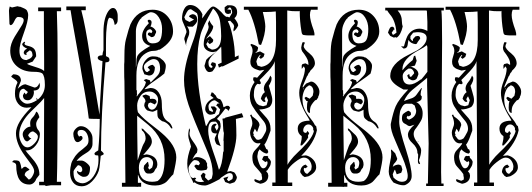

<svg xmlns="http://www.w3.org/2000/svg" viewBox="-20 -746 2135 770"><path d="M111 -528 110 -526Q110 -542 99 -544L85 -533L88 -527L80 -526L75 -533Q75 -545 89 -551Q69 -559 69 -570L77 -579L81 -576L78 -571Q78 -565 92 -562Q111 -558 118 -548.5Q125 -539 125 -520L111 -499Q107 -497 88 -490Q96 -485 123 -477Q150 -469 157 -461V-501L156 -647V-701H133V-716H225V-701H208Q211 -614 211 -523V-359Q211 -107 208 -17H225V-3H184L164 0L160 -3H137V-17H156L157 -353Q147 -340 123.5 -317.5Q100 -295 93 -287Q57 -246 57 -206Q57 -189 66.5 -172Q76 -155 90 -155Q103 -155 117.5 -170Q132 -185 132 -198Q132 -209 113 -219Q106 -219 100 -213.5Q94 -208 93 -202L100 -193L106 -192Q93 -179 89 -179Q82 -179 76.5 -189Q71 -199 71 -208Q71 -218 81 -228Q91 -238 102 -238L101 -250Q100 -264 110 -274Q120 -284 125 -298Q132 -298 138 -276Q125 -260 125 -249Q125 -236 132 -226Q140 -218 140 -208Q140 -184 124 -163.5Q108 -143 88 -143Q85 -142 82 -143Q88 -134 104 -116.5Q120 -99 129 -82.5Q138 -66 138 -45L125 -28Q123 -20 115.5 -13Q108 -6 98 -6Q45 -6 45 -83Q45 -93 29 -96Q32 -103 38 -103Q47 -103 52.5 -101.5Q58 -100 60.5 -93Q63 -86 63.5 -83.5Q64 -81 66 -69Q70 -70 73 -74Q76 -78 84 -77L98 -67Q98 -64 91 -61Q79 -55 79 -43L95 -26Q102 -26 109.5 -38.5Q117 -51 117 -60Q117 -70 105 -87L80 -121Q44 -170 44 -212Q44 -254 106 -316L87 -314Q66 -314 53 -330Q40 -346 40 -370Q40 -397 50 -414Q50 -421 37.5 -429Q25 -437 25 -440L33 -448Q64 -448 64 -422L51 -390Q69 -408 82 -408L118 -395Q132 -395 138 -414L140 -405Q140 -383 115 -383L116 -376Q116 -364 109 -354Q102 -344 92 -344Q72 -344 72 -364L78 -375L84 -367L92 -377L76 -390Q57 -390 57 -361Q57 -350 67.5 -340Q78 -330 89 -330Q105 -330 128 -344L126 -350L127 -354L131 -346Q160 -370 160 -405Q160 -442 149 -452Q140 -458 115 -458Q73 -458 47 -481Q21 -504 21 -543Q21 -569 39 -599L66 -642Q75 -656 75 -665Q75 -678 52 -678Q45 -678 37.5 -661.5Q30 -645 22 -645L18 -649L16 -703Q16 -708 19 -720L28 -716L50 -721L58 -719H61Q64 -718 69.5 -715.5Q75 -713 77.5 -712Q80 -711 83.5 -708.5Q87 -706 88.5 -703Q90 -700 91.5 -695.5Q93 -691 93 -685Q93 -661 75.5 -613.5Q58 -566 58 -543Q58 -505 87 -505Q88 -506 90.5 -507Q93 -508 94.5 -508.5Q96 -509 98 -510Q100 -511 101.5 -512Q103 -513 104.5 -514.5Q106 -516 107 -517Q108 -518 109 -520Q110 -522 110.5 -524Q111 -526 111 -528Z M287 -84 294 -83Q291 -83 283 -72.5Q275 -62 275 -59V-54Q275 -22 294 -15Q302 -11 310 -11Q321 -11 331 -17Q349 -26 362 -50.5Q375 -75 375 -104Q375 -116 374 -122Q372 -123 370 -123Q368 -123 366.5 -123Q365 -123 363.5 -123.5Q362 -124 361 -125Q360 -126 359 -128Q358 -131 361 -134Q364 -137 368.5 -139.5Q373 -142 374 -143Q380 -208 380 -269Q336 -269 336 -271Q333 -301 322 -363.5Q311 -426 308 -444Q303 -478 284.5 -579.5Q266 -681 263 -705H246V-720H324V-705H306Q322 -646 341 -520Q359 -403 379 -286Q381 -339 385.5 -407.5Q390 -476 391 -501Q383 -502 377 -506Q371 -510 372 -516Q374 -524 389 -524Q392 -524 392 -534L395 -545V-618Q395 -673 415 -702Q424 -714 433 -714Q442 -714 447 -704Q452 -694 452 -683V-674V-667Q452 -650 440 -646Q436 -670 429 -672Q427 -672 423 -674Q422 -675 420 -675Q410 -675 406 -615Q405 -597 405 -561V-522Q405 -520 413 -517Q419 -514 419 -505Q419 -496 403 -496Q385 -280 385 -142Q386 -141 391 -136.5Q396 -132 396 -129Q396 -126 390.5 -124Q385 -122 384 -121Q383 -116 381 -93Q379 -70 376 -61Q368 -38 349 -18.5Q330 1 307 1Q285 1 273 -14.5Q261 -30 261 -53Q261 -64 262.5 -74Q264 -84 266 -91Q268 -98 273 -106Q278 -114 280.5 -118Q283 -122 290 -129.5Q297 -137 300 -139Q303 -141 312 -148.5Q321 -156 323 -158Q335 -167 335 -182Q335 -199 327.5 -212Q320 -225 306 -225Q291 -225 291 -213Q291 -206 297 -198L303 -201Q311 -201 311 -192Q311 -187 304 -181.5Q297 -176 291 -176Q283 -176 278.5 -187Q274 -198 274 -209Q274 -220 284 -230Q294 -240 304 -240Q322 -240 336.5 -224.5Q351 -209 351 -192V-169Q351 -147 325 -132Q295 -114 287 -100Q293 -102 296 -102H307Q316 -102 328.5 -91.5Q341 -81 341 -73Q341 -37 318 -37H312Q305 -39 297 -45Q289 -51 289 -58Q289 -60 290 -61Q302 -50 309 -60Q310 -62 310 -64Q310 -84 287 -84Z M537 -73Q537 -17 590 -17Q601 -17 612 -20Q640 -39 640 -106Q640 -192 574 -246L530 -282Q530 -225 532 -103Q535 -111 543.5 -137.5Q552 -164 559 -174Q564 -184 564 -190Q564 -209 553 -220Q548 -222 548 -231H549L556 -227L557 -225L579 -204Q589 -192 589 -178Q589 -169 582.5 -159Q576 -149 566 -138Q556 -127 554 -124L568 -127Q611 -121 611 -86Q611 -82 608 -73Q604 -69 602 -65.5Q600 -62 599 -59.5Q598 -57 595 -54.5Q592 -52 585 -50H574Q561 -50 556 -71L558 -82L572 -97L574 -96L577 -81L574 -73L579 -66L590 -74Q594 -85 594 -92Q594 -102 586.5 -109Q579 -116 569 -116Q554 -116 545.5 -104Q537 -92 537 -73ZM592 -572Q615 -572 622.5 -586Q630 -600 630 -630Q630 -656 617 -676.5Q604 -697 584 -697Q577 -697 548 -676L547 -673Q541 -670 533 -653.5Q525 -637 525 -621V-475Q527 -483 527 -497Q527 -511 530 -519Q536 -536 583 -562Q550 -571 550 -602Q550 -626 577 -653Q577 -654 575 -656.5Q573 -659 572.5 -660.5Q572 -662 573 -665Q579 -670 587 -662L588 -655L586 -645L583 -640Q598 -636 606 -621V-618Q606 -612 603 -611Q601 -597 587 -597L573 -606Q572 -616 581 -616L587 -613L591 -619Q590 -626 582 -629Q566 -626 566 -610Q566 -572 592 -572ZM558 -326H559Q559 -334 563 -337V-341Q564 -348 552 -359V-363L565 -367L580 -361L582 -349L590 -350Q608 -350 608 -336L601 -327L584 -335L576 -332L573 -323Q575 -309 588 -306Q600 -306 607 -319Q614 -332 614 -347Q614 -359 603.5 -369Q593 -379 580 -379Q554 -379 542 -359Q530 -340 530 -323Q530 -306 533 -296Q544 -282 560 -268Q576 -254 597 -238Q618 -222 628 -213Q687 -163 687 -115Q687 -97 675 -47Q669 -42 660.5 -31.5Q652 -21 646.5 -16Q641 -11 629 -6.5Q617 -2 602 -2Q548 -2 534 -44L533 -45V-13H546V3H532V4Q531 3 523 3H469V-13H483L479 -421Q478 -432 478 -465V-488Q479 -489 479 -525Q479 -566 485 -588Q497 -634 503 -648Q530 -707 592 -707Q628 -707 651 -681.5Q674 -656 674 -619Q674 -580 621 -547H617Q609 -542 595 -542Q580 -542 564 -532Q527 -510 527 -443V-385L529 -383V-371Q531 -369 529 -365Q527 -361 529 -359Q533 -366 541.5 -375.5Q550 -385 556 -394Q562 -403 565 -415Q565 -419 557 -424V-425L566 -429L581 -424L584 -415L610 -441Q622 -453 622 -470Q622 -509 596 -509Q586 -509 571.5 -498.5Q557 -488 557 -479Q557 -472 561 -464.5Q565 -457 571 -457L582 -465L572 -476Q582 -486 593 -486L601 -477Q601 -443 577 -443Q576 -443 559 -448Q551 -466 551 -472Q551 -489 564 -504.5Q577 -520 592 -520Q602 -520 612 -518Q615 -515 620 -515Q622 -513 628 -508.5Q634 -504 636.5 -501Q639 -498 642 -493Q645 -488 645 -482Q645 -474 642.5 -464Q640 -454 639 -451Q628 -441 600 -422Q572 -403 560 -389L561 -388L582 -393H584Q605 -393 617 -374.5Q629 -356 629 -330Q629 -299 634.5 -282.5Q640 -266 657 -256Q665 -251 671 -235V-231H667Q652 -256 630 -260Q617 -269 614 -274.5Q611 -280 611 -293V-306Q610 -305 605.5 -303Q601 -301 597.5 -299.5Q594 -298 591 -298Q588 -298 571 -303Q559 -312 558 -326Z M786 -62 779 -63Q774 -63 770.5 -65.5Q767 -68 764 -73Q761 -78 759 -80Q759 -81 766 -86L777 -83L782 -91L776 -100Q769 -104 761 -104Q755 -104 745.5 -91.5Q736 -79 736 -72Q736 -58 741 -45Q746 -32 755 -32Q757 -32 761 -34L767 -31L762 -25Q766 -16 786 -16Q791 -16 799 -18L791 -25L785 -42L794 -53H796L804 -48L802 -35L815 -22L829 -30Q829 -31 831 -38.5Q833 -46 833 -50Q833 -88 815 -131Q749 -286 736 -326Q718 -380 718 -425Q718 -480 746 -558Q774 -630 774 -674Q774 -684 770 -693L746 -709Q738 -709 733.5 -703.5Q729 -698 725 -689Q721 -680 719 -677L724 -666L740 -658Q756 -665 758 -669L753 -670L738 -679L741 -685L751 -689Q771 -689 771 -665Q771 -654 753 -639H741Q736 -639 730 -641Q739 -628 739 -617Q739 -607 736 -601Q728 -584 726 -565L727 -564Q727 -562 727 -561Q719 -587 719 -589Q719 -594 722 -601L728 -617Q728 -626 719 -644.5Q710 -663 710 -671Q710 -693 718.5 -709.5Q727 -726 742 -726Q759 -726 772.5 -714.5Q786 -703 792 -688L791 -682V-672Q792 -673 802.5 -688Q813 -703 821 -711.5Q829 -720 835 -720Q845 -720 868 -697Q887 -674 892 -679L900 -676L911 -694Q911 -706 905 -715L900 -716L891 -708Q900 -708 906 -706V-693L896 -690Q881 -690 881 -707V-717L892 -725H901Q931 -725 931 -697Q931 -682 920 -673Q934 -655 935 -646V-643Q927 -627 917 -620L916 -626L919 -641L916 -649L903 -663L894 -661V-660Q904 -643 913 -600Q922 -557 922 -517L937 -524V-511L872 -479L871 -481L858 -475L854 -488L869 -495Q868 -506 868 -527Q868 -548 867 -559Q863 -553 839.5 -531.5Q816 -510 816 -495Q816 -474 829 -474L833 -478L825 -487L830 -496H834L844 -493L846 -486Q846 -477 832 -460Q826 -457 819 -457Q812 -457 806.5 -465.5Q801 -474 800 -482L807 -506Q813 -514 827.5 -524Q842 -534 848 -540L835 -537Q820 -537 808.5 -545.5Q797 -554 797 -568Q797 -588 805 -606L812 -621Q816 -630 817 -638L814 -652L820 -665Q823 -654 835 -641Q835 -632 830 -623Q825 -614 817 -604Q809 -594 806 -590L822 -601L835 -587V-583L833 -577L821 -569L813 -577L819 -585H817L807 -569L815 -555L830 -547Q867 -548 867 -601Q867 -629 863 -657Q859 -688 836 -711H834Q791 -636 784 -606Q771 -558 771 -489Q771 -383 805 -243L807 -240L814 -252Q814 -253 819 -261Q823 -267 840 -273Q851 -285 858 -288L863 -307L850 -322L848 -321L847 -323L853 -331H861L842 -344Q833 -344 824.5 -336Q816 -328 816 -320Q816 -312 819 -303L832 -297L835 -301L826 -316V-319H840L848 -312L849 -308L842 -290Q830 -286 824 -286Q816 -286 809.5 -293Q803 -300 803 -308Q803 -337 837 -353L824 -363L829 -376L836 -373L838 -370L846 -362Q849 -350 863 -348Q873 -337 876 -317L877 -316L890 -322L898 -321L903 -314L896 -301L892 -307L884 -311Q866 -286 850 -269L861 -260Q865 -251 865 -239Q865 -232 859.5 -219Q854 -206 854 -199Q854 -187 865 -160Q850 -166 848 -168Q847 -170 845 -174Q843 -178 842 -182Q841 -186 841 -189Q841 -193 845 -200.5Q849 -208 849 -209V-211H844Q827 -211 827 -229Q827 -247 843 -250L849 -248L841 -237L849 -222Q856 -232 856 -237Q856 -247 846 -258H834Q815 -258 815 -221Q815 -197 832 -146Q834 -141 844 -111Q854 -81 858 -65Q871 -83 875 -137L877 -139V-181L876 -182L878 -213Q875 -219 874.5 -241.5Q874 -264 872 -270L883 -272V-274L950 -292L956 -276L926 -269Q928 -229 928 -203Q928 -156 891 -57L905 -60L919 -55Q926 -48 930 -36Q930 -26 920 -15L902 -9L883 -16L876 -32L896 -38L890 -26L897 -19L912 -28L914 -37Q914 -52 900 -52Q895 -52 885 -46Q875 -40 867 -34L860 -27Q814 -2 803 -2H802Q776 -2 760 -15L756 -12Q753 -20 745.5 -34Q738 -48 734.5 -60Q731 -72 731 -90Q731 -119 746 -158Q745 -164 740 -179Q735 -194 735 -202Q735 -213 736 -217L738 -229L740 -231L742 -223Q740 -215 740 -210Q740 -198 754 -179Q771 -156 772 -146L770 -134Q759 -124 752 -107V-106Q759 -116 770 -116Q787 -116 804 -103L811 -89L810 -85L812 -73L808 -65Q793 -62 786 -62Z M1199 -391 1197 -392 1196 -386ZM1025 -566 1018 -568Q1001 -660 976 -707H958V-719H1254V-707H1227Q1223 -698 1223 -686Q1223 -665 1238 -625Q1242 -613 1241 -604H1218Q1208 -604 1203 -605Q1196 -605 1193 -608Q1190 -611 1189 -620Q1182 -660 1182 -703L1180 -701H1168Q1148 -701 1139 -703Q1136 -704 1133 -704Q1132 -704 1132 -703Q1132 -600 1132.5 -394.5Q1133 -189 1133 -85Q1137 -93 1145 -103Q1153 -113 1158.5 -119Q1164 -125 1176 -136.5Q1188 -148 1191 -151Q1234 -194 1239 -221L1236 -225Q1238 -233 1231.5 -240Q1225 -247 1217 -247Q1208 -247 1202 -239.5Q1196 -232 1196 -223Q1196 -213 1208 -213L1213 -221L1220 -212L1215 -202L1216 -195Q1209 -181 1191 -163H1185Q1185 -167 1187.5 -177.5Q1190 -188 1190 -194V-200Q1174 -210 1174 -230Q1174 -262 1222 -262Q1222 -264 1216 -274Q1180 -330 1180 -374Q1180 -393 1191.5 -422.5Q1203 -452 1203 -471L1199 -479H1197L1193 -473L1190 -470V-484L1193 -489L1205 -492Q1216 -487 1216 -485L1217 -488Q1217 -498 1213.5 -506.5Q1210 -515 1201 -528L1192 -540Q1188 -547 1188 -555Q1188 -558 1190 -566L1193 -576L1197 -577L1203 -575Q1198 -565 1198 -561Q1198 -550 1221 -532Q1243 -514 1243 -491Q1243 -479 1225 -463L1222 -457L1218 -453L1213 -442L1211 -440L1202 -419L1194 -400V-396L1195 -395Q1201 -404 1208 -411L1227 -419Q1239 -419 1250 -405Q1261 -391 1261 -379Q1261 -366 1256 -358V-355L1249 -345L1244 -344Q1225 -324 1224 -311Q1223 -307 1223 -303V-293Q1211 -294 1211 -314Q1211 -332 1214 -341H1209L1201 -353L1207 -358L1222 -350L1234 -362Q1237 -374 1237 -377Q1237 -401 1219 -404L1216 -401Q1206 -397 1199.5 -381.5Q1193 -366 1193 -350Q1193 -326 1201 -308.5Q1209 -291 1223 -274Q1237 -257 1243 -244L1248 -240L1251 -224Q1241 -174 1188 -121L1207 -123Q1224 -119 1236 -106Q1248 -93 1248 -75Q1248 -54 1217 -39L1202 -36L1194 -41L1185 -53L1184 -59Q1186 -68 1188 -72Q1190 -76 1194 -80Q1198 -84 1206 -86L1214 -77L1204 -71L1200 -73L1198 -68Q1198 -61 1202.5 -55Q1207 -49 1213 -49Q1227 -63 1228 -65Q1228 -67 1229 -71Q1230 -75 1230 -77Q1230 -90 1221.5 -102Q1213 -114 1198 -114Q1186 -114 1162 -95Q1143 -80 1134 -65V-14H1152V0H1072V-14H1085Q1085 -98 1083.5 -257.5Q1082 -417 1082 -501Q1079 -486 1056 -461L1037 -441L1021 -425Q1027 -415 1026 -411L1021 -408Q1018 -409 1013 -410Q998 -400 998 -365Q998 -349 1010 -331L1019 -324L1035 -320L1049 -324L1055 -344L1048 -360Q1039 -348 1042 -345Q1045 -342 1045 -339Q1042 -336 1038.5 -337.5Q1035 -339 1033 -341Q1031 -343 1029 -346Q1027 -349 1026 -350Q1031 -369 1042 -376V-377Q1038 -385 1038 -390Q1038 -404 1049 -417Q1059 -429 1064 -443Q1065 -442 1066.5 -439Q1068 -436 1069 -435V-430Q1069 -425 1067.5 -420.5Q1066 -416 1062.5 -409.5Q1059 -403 1058 -402Q1059 -397 1065.5 -376.5Q1072 -356 1072 -345Q1072 -328 1061 -317Q1042 -307 1020 -307V-306L1050 -272Q1065 -254 1065 -230V-222Q1063 -218 1058.5 -204.5Q1054 -191 1049 -180.5Q1044 -170 1040 -166L1048 -148H1050L1053 -146L1056 -136L1051 -130Q1037 -131 1021 -147L1015 -137Q1012 -122 1012 -120Q1012 -108 1019.5 -89.5Q1027 -71 1035 -71Q1043 -71 1048 -78.5Q1053 -86 1053 -94L1051 -100L1044 -96L1031 -106L1036 -118L1042 -121L1046 -120L1052 -121L1056 -117L1055 -113Q1064 -107 1067 -96L1066 -94Q1066 -88 1064 -83Q1062 -78 1057.5 -71.5Q1053 -65 1052 -63L1047 -60L1054 -51L1056 -42Q1056 -14 1024 -9Q1023 -10 1011.5 -13.5Q1000 -17 1000 -24L1002 -28L1012 -24L1021 -21L1031 -26V-37L1030 -38Q1030 -40 1029.5 -43Q1029 -46 1029 -48Q1025 -55 1004 -78Q992 -90 992 -116Q992 -133 1004 -145Q1017 -158 1025 -170L1022 -172L1015 -171Q1001 -171 992 -185Q983 -199 983 -215Q983 -222 987.5 -233Q992 -244 992 -250Q992 -266 983 -284L988 -287L992 -279Q1020 -260 1020 -248L1021 -245L1011 -216L1002 -230L995 -213L998 -206L996 -203L1008 -187L1015 -185L1023 -187L1030 -191Q1031 -192 1036.5 -201Q1042 -210 1045 -216.5Q1048 -223 1048 -229Q1048 -246 1038 -259Q1033 -265 1023 -277.5Q1013 -290 1005.5 -300.5Q998 -311 992 -321Q982 -338 982 -363Q982 -390 1001 -417Q999 -420 997 -422Q994 -426 996 -435Q1002 -438 1011 -434L1040 -466L1022 -463Q1021 -463 1015.5 -465Q1010 -467 1008.5 -467.5Q1007 -468 1003 -469.5Q999 -471 997.5 -472.5Q996 -474 993 -476Q990 -478 989 -480Q988 -482 986.5 -485Q985 -488 984.5 -492Q984 -496 984 -500Q984 -507 988.5 -520.5Q993 -534 993 -541Q993 -557 984 -566L988 -570Q1015 -561 1015 -554V-553L1012 -541L1005 -536V-534L1023 -540L1041 -530L1037 -518L1026 -510L1019 -516L1025 -524L1023 -526Q1012 -516 1008 -499L1013 -483L1028 -478Q1087 -487 1087 -586V-658Q1087 -666 1086.5 -678Q1086 -690 1086 -700Q1066 -698 1051 -698H1034Q1044 -658 1044 -640Q1044 -608 1027 -566Z M1364 -73Q1364 -17 1417 -17Q1428 -17 1439 -20Q1467 -39 1467 -106Q1467 -192 1401 -246L1357 -282Q1357 -225 1359 -103Q1362 -111 1370.5 -137.5Q1379 -164 1386 -174Q1391 -184 1391 -190Q1391 -209 1380 -220Q1375 -222 1375 -231H1376L1383 -227L1384 -225L1406 -204Q1416 -192 1416 -178Q1416 -169 1409.5 -159Q1403 -149 1393 -138Q1383 -127 1381 -124L1395 -127Q1438 -121 1438 -86Q1438 -82 1435 -73Q1431 -69 1429 -65.5Q1427 -62 1426 -59.5Q1425 -57 1422 -54.5Q1419 -52 1412 -50H1401Q1388 -50 1383 -71L1385 -82L1399 -97L1401 -96L1404 -81L1401 -73L1406 -66L1417 -74Q1421 -85 1421 -92Q1421 -102 1413.5 -109Q1406 -116 1396 -116Q1381 -116 1372.5 -104Q1364 -92 1364 -73ZM1419 -572Q1442 -572 1449.5 -586Q1457 -600 1457 -630Q1457 -656 1444 -676.5Q1431 -697 1411 -697Q1404 -697 1375 -676L1374 -673Q1368 -670 1360 -653.5Q1352 -637 1352 -621V-475Q1354 -483 1354 -497Q1354 -511 1357 -519Q1363 -536 1410 -562Q1377 -571 1377 -602Q1377 -626 1404 -653Q1404 -654 1402 -656.5Q1400 -659 1399.5 -660.5Q1399 -662 1400 -665Q1406 -670 1414 -662L1415 -655L1413 -645L1410 -640Q1425 -636 1433 -621V-618Q1433 -612 1430 -611Q1428 -597 1414 -597L1400 -606Q1399 -616 1408 -616L1414 -613L1418 -619Q1417 -626 1409 -629Q1393 -626 1393 -610Q1393 -572 1419 -572ZM1385 -326H1386Q1386 -334 1390 -337V-341Q1391 -348 1379 -359V-363L1392 -367L1407 -361L1409 -349L1417 -350Q1435 -350 1435 -336L1428 -327L1411 -335L1403 -332L1400 -323Q1402 -309 1415 -306Q1427 -306 1434 -319Q1441 -332 1441 -347Q1441 -359 1430.5 -369Q1420 -379 1407 -379Q1381 -379 1369 -359Q1357 -340 1357 -323Q1357 -306 1360 -296Q1371 -282 1387 -268Q1403 -254 1424 -238Q1445 -222 1455 -213Q1514 -163 1514 -115Q1514 -97 1502 -47Q1496 -42 1487.5 -31.5Q1479 -21 1473.5 -16Q1468 -11 1456 -6.5Q1444 -2 1429 -2Q1375 -2 1361 -44L1360 -45V-13H1373V3H1359V4Q1358 3 1350 3H1296V-13H1310L1306 -421Q1305 -432 1305 -465V-488Q1306 -489 1306 -525Q1306 -566 1312 -588Q1324 -634 1330 -648Q1357 -707 1419 -707Q1455 -707 1478 -681.5Q1501 -656 1501 -619Q1501 -580 1448 -547H1444Q1436 -542 1422 -542Q1407 -542 1391 -532Q1354 -510 1354 -443V-385L1356 -383V-371Q1358 -369 1356 -365Q1354 -361 1356 -359Q1360 -366 1368.5 -375.5Q1377 -385 1383 -394Q1389 -403 1392 -415Q1392 -419 1384 -424V-425L1393 -429L1408 -424L1411 -415L1437 -441Q1449 -453 1449 -470Q1449 -509 1423 -509Q1413 -509 1398.5 -498.5Q1384 -488 1384 -479Q1384 -472 1388 -464.5Q1392 -457 1398 -457L1409 -465L1399 -476Q1409 -486 1420 -486L1428 -477Q1428 -443 1404 -443Q1403 -443 1386 -448Q1378 -466 1378 -472Q1378 -489 1391 -504.5Q1404 -520 1419 -520Q1429 -520 1439 -518Q1442 -515 1447 -515Q1449 -513 1455 -508.5Q1461 -504 1463.5 -501Q1466 -498 1469 -493Q1472 -488 1472 -482Q1472 -474 1469.5 -464Q1467 -454 1466 -451Q1455 -441 1427 -422Q1399 -403 1387 -389L1388 -388L1409 -393H1411Q1432 -393 1444 -374.5Q1456 -356 1456 -330Q1456 -299 1461.5 -282.5Q1467 -266 1484 -256Q1492 -251 1498 -235V-231H1494Q1479 -256 1457 -260Q1444 -269 1441 -274.5Q1438 -280 1438 -293V-306Q1437 -305 1432.5 -303Q1428 -301 1424.5 -299.5Q1421 -298 1418 -298Q1415 -298 1398 -303Q1386 -312 1385 -326Z M1655 -179V-180H1659V-179ZM1641 -452Q1640 -460 1634.5 -466Q1629 -472 1621 -471H1618Q1595 -457 1595 -441Q1595 -407 1623 -407Q1641 -407 1667 -427L1670 -428Q1674 -433 1682 -442.5Q1690 -452 1694 -458V-557L1692 -565Q1681 -556 1662 -546Q1594 -511 1594 -469V-464Q1612 -487 1635 -505L1640 -521L1645 -523L1651 -502L1644 -483L1627 -479Q1658 -469 1658 -448Q1657 -446 1655 -440Q1653 -434 1651.5 -431.5Q1650 -429 1646 -426.5Q1642 -424 1637 -424H1632L1618 -431L1613 -443L1618 -448L1623 -447L1622 -441L1628 -437ZM1626 -480H1623V-479H1626ZM1591 -17Q1615 -17 1615 -39Q1616 -46 1611 -66Q1602 -97 1594 -114L1563 -187Q1547 -223 1547 -245Q1547 -250 1548 -253Q1557 -297 1567 -320Q1579 -347 1617 -387H1598L1582 -396Q1545 -418 1545 -441Q1545 -490 1618 -526L1653 -544Q1691 -567 1691 -594Q1691 -617 1653 -617L1637 -615L1626 -601V-590L1633 -582H1636V-589L1646 -600Q1665 -606 1665 -591Q1653 -576 1652 -571L1646 -569Q1626 -572 1618 -586Q1617 -583 1616 -574Q1615 -565 1613.5 -560.5Q1612 -556 1607 -553L1599 -551L1588 -560H1600Q1610 -598 1618 -608Q1635 -631 1663 -631Q1676 -631 1694 -622V-658L1692 -703L1688 -704H1576L1575 -703Q1592 -686 1592 -657Q1592 -649 1595 -640Q1588 -607 1571 -595L1565 -597L1560 -595L1545 -602L1536 -615Q1542 -635 1548 -638Q1560 -642 1562 -628Q1563 -626 1562.5 -626Q1562 -626 1560 -628L1551 -615L1555 -607H1557Q1558 -606 1560 -608L1570 -615Q1566 -663 1544 -688Q1536 -698 1533 -704H1525V-715H1760V-704H1750Q1753 -684 1753 -576L1749 -56Q1750 -33 1750 -10H1759V0H1689V-10H1696L1698 -117Q1699 -140 1699 -170Q1699 -189 1696 -285Q1693 -381 1693 -402V-434Q1688 -429 1633 -385Q1612 -367 1600 -341Q1607 -344 1616 -347Q1625 -350 1630 -351.5Q1635 -353 1641 -357Q1647 -361 1651 -367Q1652 -369 1658.5 -377.5Q1665 -386 1670 -393L1672 -392Q1667 -379 1667 -370V-365L1672 -358L1671 -355Q1672 -347 1664.5 -342Q1657 -337 1649 -337Q1660 -332 1667.5 -319.5Q1675 -307 1675 -292Q1675 -283 1673.5 -275.5Q1672 -268 1667.5 -260.5Q1663 -253 1660.5 -249Q1658 -245 1652 -236.5Q1646 -228 1644 -226Q1639 -218 1639 -208Q1639 -193 1654 -174Q1669 -154 1669 -144Q1669 -126 1660 -103L1665 -88H1663Q1656 -88 1656 -100Q1656 -106 1656.5 -114Q1657 -122 1657 -126L1654 -133Q1654 -154 1634 -172Q1616 -188 1616 -206Q1616 -223 1642 -246L1624 -240L1616 -242Q1613 -245 1608 -247.5Q1603 -250 1600 -252Q1597 -254 1594.5 -258.5Q1592 -263 1592 -270Q1592 -286 1598 -290Q1605 -296 1617 -302Q1628 -298 1628 -292V-285L1619 -279L1615 -282L1611 -276L1612 -271L1620 -266Q1649 -277 1649 -302Q1649 -305 1643 -323L1632 -330H1613H1610Q1600 -330 1592.5 -317Q1585 -304 1584 -296Q1581 -281 1581 -258Q1581 -228 1608 -146Q1631 -74 1631 -40Q1631 -16 1605 -4Q1604 -3 1596 -3Q1582 -3 1558 -14Q1539 -36 1539 -58Q1539 -73 1544 -94.5Q1549 -116 1549 -127Q1549 -137 1548 -142L1549 -147L1565 -131L1573 -110Q1573 -102 1559 -88L1555 -77Q1566 -86 1580 -86L1589 -82Q1593 -69 1593.5 -67Q1594 -65 1589 -53L1571 -47L1564 -66L1561 -62L1555 -47L1558 -34Q1575 -17 1591 -17Z M2008 -391 2006 -392 2005 -386ZM1834 -566 1827 -568Q1810 -660 1785 -707H1767V-719H2063V-707H2036Q2032 -698 2032 -686Q2032 -665 2047 -625Q2051 -613 2050 -604H2027Q2017 -604 2012 -605Q2005 -605 2002 -608Q1999 -611 1998 -620Q1991 -660 1991 -703L1989 -701H1977Q1957 -701 1948 -703Q1945 -704 1942 -704Q1941 -704 1941 -703Q1941 -600 1941.5 -394.5Q1942 -189 1942 -85Q1946 -93 1954 -103Q1962 -113 1967.5 -119Q1973 -125 1985 -136.5Q1997 -148 2000 -151Q2043 -194 2048 -221L2045 -225Q2047 -233 2040.5 -240Q2034 -247 2026 -247Q2017 -247 2011 -239.5Q2005 -232 2005 -223Q2005 -213 2017 -213L2022 -221L2029 -212L2024 -202L2025 -195Q2018 -181 2000 -163H1994Q1994 -167 1996.5 -177.5Q1999 -188 1999 -194V-200Q1983 -210 1983 -230Q1983 -262 2031 -262Q2031 -264 2025 -274Q1989 -330 1989 -374Q1989 -393 2000.5 -422.5Q2012 -452 2012 -471L2008 -479H2006L2002 -473L1999 -470V-484L2002 -489L2014 -492Q2025 -487 2025 -485L2026 -488Q2026 -498 2022.5 -506.5Q2019 -515 2010 -528L2001 -540Q1997 -547 1997 -555Q1997 -558 1999 -566L2002 -576L2006 -577L2012 -575Q2007 -565 2007 -561Q2007 -550 2030 -532Q2052 -514 2052 -491Q2052 -479 2034 -463L2031 -457L2027 -453L2022 -442L2020 -440L2011 -419L2003 -400V-396L2004 -395Q2010 -404 2017 -411L2036 -419Q2048 -419 2059 -405Q2070 -391 2070 -379Q2070 -366 2065 -358V-355L2058 -345L2053 -344Q2034 -324 2033 -311Q2032 -307 2032 -303V-293Q2020 -294 2020 -314Q2020 -332 2023 -341H2018L2010 -353L2016 -358L2031 -350L2043 -362Q2046 -374 2046 -377Q2046 -401 2028 -404L2025 -401Q2015 -397 2008.5 -381.5Q2002 -366 2002 -350Q2002 -326 2010 -308.5Q2018 -291 2032 -274Q2046 -257 2052 -244L2057 -240L2060 -224Q2050 -174 1997 -121L2016 -123Q2033 -119 2045 -106Q2057 -93 2057 -75Q2057 -54 2026 -39L2011 -36L2003 -41L1994 -53L1993 -59Q1995 -68 1997 -72Q1999 -76 2003 -80Q2007 -84 2015 -86L2023 -77L2013 -71L2009 -73L2007 -68Q2007 -61 2011.5 -55Q2016 -49 2022 -49Q2036 -63 2037 -65Q2037 -67 2038 -71Q2039 -75 2039 -77Q2039 -90 2030.5 -102Q2022 -114 2007 -114Q1995 -114 1971 -95Q1952 -80 1943 -65V-14H1961V0H1881V-14H1894Q1894 -98 1892.5 -257.5Q1891 -417 1891 -501Q1888 -486 1865 -461L1846 -441L1830 -425Q1836 -415 1835 -411L1830 -408Q1827 -409 1822 -410Q1807 -400 1807 -365Q1807 -349 1819 -331L1828 -324L1844 -320L1858 -324L1864 -344L1857 -360Q1848 -348 1851 -345Q1854 -342 1854 -339Q1851 -336 1847.5 -337.5Q1844 -339 1842 -341Q1840 -343 1838 -346Q1836 -349 1835 -350Q1840 -369 1851 -376V-377Q1847 -385 1847 -390Q1847 -404 1858 -417Q1868 -429 1873 -443Q1874 -442 1875.5 -439Q1877 -436 1878 -435V-430Q1878 -425 1876.5 -420.5Q1875 -416 1871.5 -409.5Q1868 -403 1867 -402Q1868 -397 1874.5 -376.5Q1881 -356 1881 -345Q1881 -328 1870 -317Q1851 -307 1829 -307V-306L1859 -272Q1874 -254 1874 -230V-222Q1872 -218 1867.5 -204.5Q1863 -191 1858 -180.5Q1853 -170 1849 -166L1857 -148H1859L1862 -146L1865 -136L1860 -130Q1846 -131 1830 -147L1824 -137Q1821 -122 1821 -120Q1821 -108 1828.5 -89.5Q1836 -71 1844 -71Q1852 -71 1857 -78.5Q1862 -86 1862 -94L1860 -100L1853 -96L1840 -106L1845 -118L1851 -121L1855 -120L1861 -121L1865 -117L1864 -113Q1873 -107 1876 -96L1875 -94Q1875 -88 1873 -83Q1871 -78 1866.5 -71.5Q1862 -65 1861 -63L1856 -60L1863 -51L1865 -42Q1865 -14 1833 -9Q1832 -10 1820.5 -13.5Q1809 -17 1809 -24L1811 -28L1821 -24L1830 -21L1840 -26V-37L1839 -38Q1839 -40 1838.5 -43Q1838 -46 1838 -48Q1834 -55 1813 -78Q1801 -90 1801 -116Q1801 -133 1813 -145Q1826 -158 1834 -170L1831 -172L1824 -171Q1810 -171 1801 -185Q1792 -199 1792 -215Q1792 -222 1796.5 -233Q1801 -244 1801 -250Q1801 -266 1792 -284L1797 -287L1801 -279Q1829 -260 1829 -248L1830 -245L1820 -216L1811 -230L1804 -213L1807 -206L1805 -203L1817 -187L1824 -185L1832 -187L1839 -191Q1840 -192 1845.5 -201Q1851 -210 1854 -216.5Q1857 -223 1857 -229Q1857 -246 1847 -259Q1842 -265 1832 -277.5Q1822 -290 1814.5 -300.5Q1807 -311 1801 -321Q1791 -338 1791 -363Q1791 -390 1810 -417Q1808 -420 1806 -422Q1803 -426 1805 -435Q1811 -438 1820 -434L1849 -466L1831 -463Q1830 -463 1824.5 -465Q1819 -467 1817.5 -467.5Q1816 -468 1812 -469.5Q1808 -471 1806.5 -472.5Q1805 -474 1802 -476Q1799 -478 1798 -480Q1797 -482 1795.5 -485Q1794 -488 1793.5 -492Q1793 -496 1793 -500Q1793 -507 1797.5 -520.5Q1802 -534 1802 -541Q1802 -557 1793 -566L1797 -570Q1824 -561 1824 -554V-553L1821 -541L1814 -536V-534L1832 -540L1850 -530L1846 -518L1835 -510L1828 -516L1834 -524L1832 -526Q1821 -516 1817 -499L1822 -483L1837 -478Q1896 -487 1896 -586V-658Q1896 -666 1895.5 -678Q1895 -690 1895 -700Q1875 -698 1860 -698H1843Q1853 -658 1853 -640Q1853 -608 1836 -566Z"/></svg>

Font: Bukvitsa
Style: Regular
Weight: 500
Foundry: Ponomar Technologies, Inc.
Version: Version 1.1